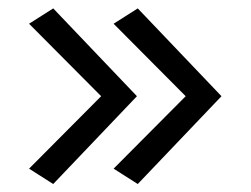

<svg xmlns="http://www.w3.org/2000/svg" viewBox="-20 -500 612 469"><path d="M316.5 -50.5 257.5 -88 447.5 -279V-251L257.5 -442L316.5 -479.5L521 -265ZM110 -50.5 51 -88 241 -279V-251L51 -442L110 -479.5L314.5 -265Z"/></svg>

Font: Karla
Style: Regular
Weight: 400
Designer: Jonathan Pinhorn
Version: Version 2.004;gftools[0.9.33]